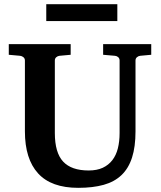

<svg xmlns="http://www.w3.org/2000/svg" viewBox="-20 -882 769 918"><path d="M649.9 -615.2Q641.6 -614.3 634.8 -608.4Q627.9 -602.5 627.9 -592.8V-253.9Q627.9 -180.2 611.3 -128.7Q594.7 -77.1 561 -44.9Q527.3 -12.7 475.8 1.7Q424.3 16.1 354 16.1Q225.1 16.1 162.1 -53Q99.1 -122.1 99.1 -253.9V-592.8Q99.1 -602.5 92 -608.4Q85 -614.3 76.2 -615.2L22 -620.1V-670.9H317.9V-620.1L264.2 -615.2Q255.9 -614.3 249 -608.4Q242.2 -602.5 242.2 -592.8V-246.1Q242.2 -152.3 281.7 -109.6Q321.3 -66.9 403.8 -66.9Q443.4 -66.9 471.2 -79.8Q499 -92.8 517.1 -116.2Q535.2 -139.6 543.5 -172.6Q551.8 -205.6 551.8 -246.1V-592.8Q551.8 -602.5 545.4 -608.4Q539.1 -614.3 529.8 -615.2L473.1 -620.1V-670.9H703.1V-620.1ZM201.2 -781.2V-861.8H541V-781.2Z"/></svg>

Font: Charis SIL
Style: Bold
Weight: 700
Foundry: SIL International
Version: Version 4.112